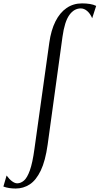

<svg xmlns="http://www.w3.org/2000/svg" viewBox="-142 -834 574 1106"><path d="M-52 252Q-71 252 -89 249.2Q-107 246.5 -122.5 240.5L-104 177Q-88.5 198.5 -72.5 210.2Q-56.5 222 -43 222Q-22.5 222 -4 206.2Q14.5 190.5 30 147.5Q45.5 104.5 56.5 23L142 -588Q152 -660 177.5 -710.8Q203 -761.5 241.8 -788Q280.5 -814.5 330.5 -814.5Q354.5 -814.5 375.2 -811.2Q396 -808 412 -800L389 -729Q377.5 -756 360 -770.8Q342.5 -785.5 323.5 -785.5Q284.5 -785.5 257.2 -747.2Q230 -709 218 -622.5L132.5 -1Q119.5 92.5 93 148Q66.5 203.5 29.8 227.8Q-7 252 -52 252Z"/></svg>

Font: Merriweather 120pt Light
Style: Italic
Weight: 300
Italic angle: -7.8°
Version: Version 2.101